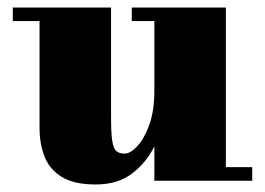

<svg xmlns="http://www.w3.org/2000/svg" viewBox="-20 -480 704 510"><path d="M275 -460V-168Q275 -126 278.2 -105.5Q281.5 -85 289.2 -78.5Q297 -72 311 -72Q326.5 -72 345 -92Q363.5 -112 376.8 -149.2Q390 -186.5 390 -238V-424H330V-460H580V-36H650V0H390V-91Q369 -48.5 331 -19.2Q293 10 234 10Q177 10 144.5 -9.8Q112 -29.5 98.5 -63.5Q85 -97.5 85 -141V-424H14V-460Z"/></svg>

Font: Bodoni* 06pt Fatface
Style: Regular
Weight: 900
Version: Version 2.3